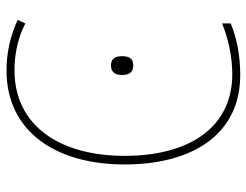

<svg xmlns="http://www.w3.org/2000/svg" viewBox="-106 -658 774 603"><g transform="rotate(-90 281.5 -357.0)"><path d="M347 10C413 10 469 -3 509 -20V-47C467 -30 410 -15 350 -15C180 -15 93 -153 93 -353C93 -556 187 -699 362 -699C403 -699 456 -692 509 -665L520 -689C469 -713 414 -724 361 -724C170 -724 66 -570 66 -353C66 -138 162 10 347 10ZM377 -326C401 -326 406 -342 406 -361C406 -379 401 -396 377 -396C353 -396 347 -379 347 -361C347 -342 353 -326 377 -326Z"/></g></svg>

Font: Noto Sans Mono SemiCondensed Thin
Style: Regular
Weight: 100
Width: 4
Designer: Monotype Design Team
Foundry: Monotype Imaging Inc.
Version: Version 2.014